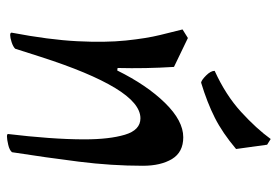

<svg xmlns="http://www.w3.org/2000/svg" viewBox="-140 -616 779 538"><g transform="rotate(90 249.0 -347.5)"><path d="M363 22Q356 22 356 19Q363 -39 367 -94Q371 -149 371 -195Q371 -265 358 -308.5Q345 -352 312 -352Q270 -352 227 -281Q184 -210 140 -73L117 -1Q111 5 98.5 9Q86 13 79 13Q72 13 72 9Q92 -96 96 -175Q100 -254 94 -311.5Q88 -369 78.5 -407.5Q69 -446 63 -470L87 -485L168 -446Q173 -366 171 -288L178 -287Q219 -370 269 -421Q319 -472 365 -472Q407 -472 426 -440.5Q445 -409 445 -359Q445 -271 433.5 -179.5Q422 -88 407 8Q401 15 386 18.5Q371 22 363 22ZM212 -522Q205 -523 192 -536Q179 -549 179 -560Q247 -591 294 -634Q341 -677 370 -717L386 -707L398 -620Q353 -582 310.5 -560.5Q268 -539 212 -522Z"/></g></svg>

Font: Julee
Style: Regular
Weight: 400
Designer: Julian Tunni
Foundry: Julian Tunni
Version: Version 1.002; ttfautohint (v1.8.4.7-5d5b);gftools[0.9.23]